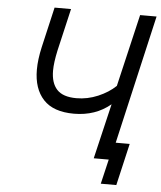

<svg xmlns="http://www.w3.org/2000/svg" viewBox="-56 -738 759 903"><g transform="rotate(5 324.0 -287.0)"><path d="M506.8 -82H572.8L526.9 116.2H453.6L481 0H410.2L471.7 -260.3Q400.4 -200.7 298.8 -200.7Q201.2 -200.7 154.3 -251.5Q107.4 -302.2 107.4 -392.1Q107.4 -439.9 121.1 -500L165 -689.9H242.7L196.3 -490.2Q183.6 -432.1 183.6 -394Q183.6 -335.9 211.9 -305.2Q240.2 -274.4 304.2 -274.4Q356.4 -274.4 405.8 -295.4Q455.1 -316.4 488.8 -348.6L568.8 -689.9H646.5Z"/></g></svg>

Font: Acari Sans
Style: Italic
Weight: 400
Italic angle: -13°
Designer: Alfredo Marco Pradil and Stefan Peev
Foundry: Hanken Design Co.
Version: Version 1.045;January 11, 2019;FontCreator 11.5.0.2425 64-bi